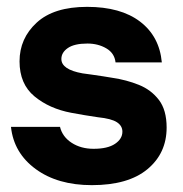

<svg xmlns="http://www.w3.org/2000/svg" viewBox="-20 -528 535 560"><path d="M248 12Q148 12 84 -35Q20 -82 12 -158H155Q162 -129 189 -111.5Q216 -94 253 -94Q294 -94 315.5 -108.5Q337 -123 337 -144Q337 -161 321 -171.5Q305 -182 266 -186Q252 -188 227.5 -192Q203 -196 188 -199Q124 -211 80.5 -247Q37 -283 37 -349Q37 -416 87 -462Q137 -508 234 -508Q332 -508 388.5 -465Q445 -422 452 -346H317Q314 -373 290 -387Q266 -401 235 -401Q197 -401 178 -388Q159 -375 159 -356Q159 -325 221 -314Q230 -313 246.5 -310.5Q263 -308 280.5 -305.5Q298 -303 308 -301Q349 -295 385 -280.5Q421 -266 443.5 -236.5Q466 -207 466 -156Q466 -81 410 -34.5Q354 12 248 12Z"/></svg>

Font: Host Grotesk ExtraBold
Style: Regular
Weight: 800
Designer: Doğukan Karapınar
Foundry: Element Type
Version: Version 1.003; ttfautohint (v1.8.4.7-5d5b)